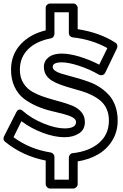

<svg xmlns="http://www.w3.org/2000/svg" viewBox="-35 -894 699 1093"><path d="M-12.2 -117.2 57.1 -253.9 58.6 -256.3Q60.1 -258.8 61.3 -260.7Q62.5 -262.7 64.9 -265.4Q67.4 -268.1 70.3 -269Q73.2 -270 76.9 -270.5Q80.6 -271 85.4 -268.8Q90.3 -266.6 95.2 -262.2Q144 -219.2 212.9 -191.2Q281.7 -163.1 332 -163.1Q397.9 -163.1 397.9 -199.2Q397.9 -215.3 377.4 -226.3Q356.9 -237.3 324.5 -245.6Q292 -253.9 252.4 -263.4Q212.9 -272.9 173.3 -290.3Q133.8 -307.6 101.3 -332Q68.8 -356.4 48.3 -398.9Q27.8 -441.4 27.8 -497.1Q27.8 -581.5 81.3 -640.4Q134.8 -699.2 225.1 -721.2V-849.1Q225.1 -859.9 232.9 -866.9Q240.7 -874 250 -874H381.8Q392.6 -874 399.9 -866.2Q407.2 -858.4 407.2 -849.1V-728Q531.7 -709 622.1 -650.9Q630.4 -646 632.6 -636.2Q634.8 -626.5 630.9 -619.1L564 -480Q559.1 -470.7 549.3 -467Q539.6 -463.4 527.8 -469.2Q475.6 -499.5 415.3 -519.3Q355 -539.1 316.9 -539.1Q265.1 -539.1 265.1 -513.2Q265.1 -501 277.8 -491.7Q290.5 -482.4 311.8 -475.6Q333 -468.8 360.8 -461.7Q388.7 -454.6 419.4 -445.3Q450.2 -436 480.7 -424.3Q511.2 -412.6 539.1 -393.3Q566.9 -374 588.1 -349.6Q609.4 -325.2 622.1 -288.8Q634.8 -252.4 634.8 -208Q634.8 -143.6 604 -93.8Q573.2 -43.9 522.9 -14.9Q472.7 14.2 407.2 24.9V153.8Q407.2 164.6 399.2 171.9Q391.1 179.2 381.8 179.2H250Q239.3 179.2 232.2 171.1Q225.1 163.1 225.1 153.8V20Q93.3 -5.9 -5.9 -86.9Q-20.5 -100.1 -12.2 -117.2ZM42 -112.8Q134.8 -44.4 253.9 -25.9Q262.7 -24.4 268.8 -17.1Q274.9 -9.8 274.9 -1V128.9H356.9V2.9Q356.9 -5.9 363.3 -13.7Q369.6 -21.5 378.9 -22Q474.1 -32.7 529.5 -81.1Q585 -129.4 585 -208Q585 -244.6 572.3 -272.9Q559.6 -301.3 538.1 -319.6Q516.6 -337.9 489 -351.8Q461.4 -365.7 430.7 -375Q399.9 -384.3 369.1 -392.8Q338.4 -401.4 310.8 -411.4Q283.2 -421.4 261.7 -434.1Q240.2 -446.8 227.5 -466.8Q214.8 -486.8 214.8 -513.2Q214.8 -539.6 230.7 -557.4Q246.6 -575.2 268.6 -582Q290.5 -588.9 316.9 -588.9Q359.9 -588.9 417 -571.8Q474.1 -554.7 529.8 -525.9L576.2 -620.1Q489.7 -668.9 378.9 -681.2Q369.6 -682.1 363.3 -689.2Q356.9 -696.3 356.9 -706.1V-824.2H274.9V-701.2Q274.9 -693.4 269.3 -685.3Q263.7 -677.2 254.9 -675.8Q169.9 -659.2 124 -612.8Q78.1 -566.4 78.1 -497.1Q78.1 -452.1 98.6 -419.9Q119.1 -387.7 151.6 -370.1Q184.1 -352.5 223.6 -339.8Q263.2 -327.1 302.7 -316.7Q342.3 -306.2 374.8 -293.2Q407.2 -280.3 427.7 -256.6Q448.2 -232.9 448.2 -199.2Q448.2 -156.2 414.8 -134.5Q381.3 -112.8 332 -112.8Q276.9 -112.8 210 -137.5Q143.1 -162.1 86.9 -204.1Z"/></svg>

Font: Trueno Bold Outline
Style: Regular
Weight: 700
Width: 6
Designer: Julieta Ulanovsky
Foundry: Julieta Ulanovsky
Version: Version 3.001b | FøM Fix